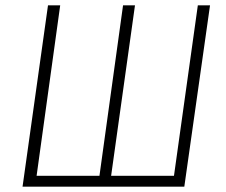

<svg xmlns="http://www.w3.org/2000/svg" viewBox="-20 -704 854 724"><path d="M772 -684 675 0H65L161 -684H207L118 -41H355L444 -684H489L399 -41H636L726 -684Z"/></svg>

Font: Fira Sans Condensed ExtraLight
Style: Italic
Weight: 275
Width: 3
Italic angle: -8°
Designer: Carrois Corporate & Edenspiekermann AG
Foundry: Carrois Corporate GbR & Edenspiekermann AG
Version: Version 4.203